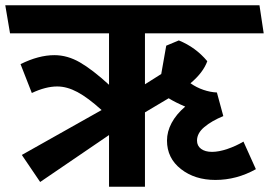

<svg xmlns="http://www.w3.org/2000/svg" viewBox="-46 -711 1024 731"><path d="M880.9 -171.9 928.2 -66.9Q855 -25.9 773.9 -25.9Q695.8 -25.9 642.8 -67.4Q589.8 -108.9 589.8 -175.8Q589.8 -210 607.4 -242.9Q625 -275.9 659.2 -305.2Q621.1 -321.3 596.2 -336.9L505.9 -283.2V0H369.1V-196.8L106.9 -18.1L37.1 -121.1L340.8 -292Q289.1 -338.9 249 -360.4Q209 -381.8 171.9 -381.8Q127.9 -381.8 75.2 -356.9L32.2 -466.8Q101.1 -501 161.1 -501Q210.9 -501 258.5 -473.4Q306.2 -445.8 369.1 -388.2V-584H-7.8L-25.9 -690.9H941.9L958 -584H505.9V-390.1L567.9 -429.2L586.9 -537.1L634.8 -557.1Q698.7 -531.2 743.2 -478Q728 -435.1 679.2 -394Q702.1 -377.9 728.5 -368.9Q754.9 -359.9 779.8 -358.9L804.2 -269Q760.3 -251 732.2 -227.5Q704.1 -204.1 704.1 -175.8Q704.1 -155.8 719.5 -144.3Q734.9 -132.8 761.2 -132.8Q787.1 -132.8 819.6 -143.8Q852.1 -154.8 880.9 -171.9Z"/></svg>

Font: Kadwa
Style: Bold
Weight: 700
Designer: Sol Matas
Foundry: Sol Matas
Version: Version 1.001;PS 001.000;hotconv 1.0.70;makeotf.lib2.5.58329